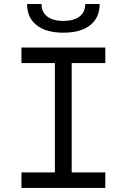

<svg xmlns="http://www.w3.org/2000/svg" viewBox="-20 -928 626 948"><path d="M85.9 0V-76.7H251V-616.7H85.9V-693.4H500V-616.7H334V-76.7H500V0ZM293 -766.6Q207.5 -766.6 160.6 -803.7Q113.8 -840.8 113.8 -908.2H185.1Q185.1 -868.2 213.4 -846.4Q241.7 -824.7 293 -824.7Q344.2 -824.7 372.6 -846.4Q400.9 -868.2 400.9 -908.2H472.2Q472.2 -840.8 425.3 -803.7Q378.4 -766.6 293 -766.6Z"/></svg>

Font: Cascadia Mono SemiLight
Style: Regular
Weight: 350
Monospace: yes
Designer: Aaron Bell
Foundry: Saja Typeworks
Version: Version 2404.023; ttfautohint (v1.8.4)